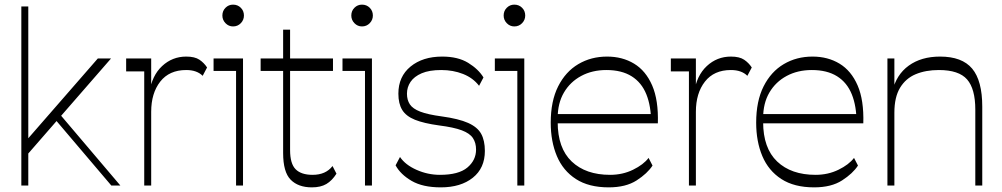

<svg xmlns="http://www.w3.org/2000/svg" viewBox="-20 -800 4322 828"><path d="M102 -138 90 -190 402 -548H459ZM72 0V-772H102V0ZM460 0 212 -292 224 -324 499 0Z M632 -318V0H602V-492H524V-548H632V-390L624 -400Q635 -474 679 -515Q723 -556 783 -556Q820 -556 840 -542.5Q860 -529 873 -509L854 -473Q829 -498 783 -498Q710 -498 671 -448Q632 -398 632 -318Z M985 -686Q966 -686 952.5 -700Q939 -714 939 -733Q939 -753 952.5 -766.5Q966 -780 985 -780Q1005 -780 1018.5 -766.5Q1032 -753 1032 -733Q1032 -714 1018.5 -700Q1005 -686 985 -686ZM998 0V-494H901V-548H1028V0Z M1325 8Q1266 8 1233.5 -25Q1201 -58 1201 -140V-672H1231V-153Q1231 -94 1255 -70Q1279 -46 1328 -46Q1385 -46 1414 -84L1431 -51Q1412 -21 1387.5 -6.5Q1363 8 1325 8ZM1104 -494V-548H1416V-494Z M1541 -686Q1522 -686 1508.5 -700Q1495 -714 1495 -733Q1495 -753 1508.5 -766.5Q1522 -780 1541 -780Q1561 -780 1574.5 -766.5Q1588 -753 1588 -733Q1588 -714 1574.5 -700Q1561 -686 1541 -686ZM1554 0V-494H1457V-548H1584V0Z M1881 8Q1803 8 1755 -20Q1707 -48 1686 -87L1705 -123Q1728 -89 1776.5 -67.5Q1825 -46 1877 -46Q1958 -46 1995.5 -77.5Q2033 -109 2033 -155Q2033 -184 2019.5 -204.5Q2006 -225 1971.5 -238Q1937 -251 1874 -259Q1808 -268 1769.5 -283.5Q1731 -299 1714.5 -326Q1698 -353 1698 -396Q1698 -470 1750.5 -513Q1803 -556 1887 -556Q1955 -556 1999 -529Q2043 -502 2065 -466L2046 -430Q2020 -464 1977 -481Q1934 -498 1883 -498Q1831 -498 1798.5 -484Q1766 -470 1750.5 -447Q1735 -424 1735 -396Q1735 -369 1747.5 -350Q1760 -331 1792.5 -318.5Q1825 -306 1885 -298Q1958 -288 1998.5 -270Q2039 -252 2055 -223Q2071 -194 2071 -149Q2071 -75 2019 -33.5Q1967 8 1881 8Z M2198 -686Q2179 -686 2165.5 -700Q2152 -714 2152 -733Q2152 -753 2165.5 -766.5Q2179 -780 2198 -780Q2218 -780 2231.5 -766.5Q2245 -753 2245 -733Q2245 -714 2231.5 -700Q2218 -686 2198 -686ZM2211 0V-494H2114V-548H2241V0Z M2605 8Q2519 8 2463.5 -28Q2408 -64 2381.5 -127Q2355 -190 2355 -271Q2355 -364 2387 -427.5Q2419 -491 2474 -523.5Q2529 -556 2598 -556Q2664 -556 2714.5 -525.5Q2765 -495 2792.5 -431.5Q2820 -368 2817 -268H2377V-308H2805L2788 -270Q2788 -342 2767.5 -393Q2747 -444 2704 -471Q2661 -498 2595 -498Q2534 -498 2486.5 -472.5Q2439 -447 2412 -401Q2385 -355 2385 -291V-274Q2385 -161 2445.5 -103.5Q2506 -46 2611 -46Q2665 -46 2710 -68Q2755 -90 2777 -119L2794 -86Q2772 -52 2725.5 -22Q2679 8 2605 8Z M2981 -318V0H2951V-492H2873V-548H2981V-390L2973 -400Q2984 -474 3028 -515Q3072 -556 3132 -556Q3169 -556 3189 -542.5Q3209 -529 3222 -509L3203 -473Q3178 -498 3132 -498Q3059 -498 3020 -448Q2981 -398 2981 -318Z M3491 8Q3405 8 3349.5 -28Q3294 -64 3267.5 -127Q3241 -190 3241 -271Q3241 -364 3273 -427.5Q3305 -491 3360 -523.5Q3415 -556 3484 -556Q3550 -556 3600.5 -525.5Q3651 -495 3678.5 -431.5Q3706 -368 3703 -268H3263V-308H3691L3674 -270Q3674 -342 3653.5 -393Q3633 -444 3590 -471Q3547 -498 3481 -498Q3420 -498 3372.5 -472.5Q3325 -447 3298 -401Q3271 -355 3271 -291V-274Q3271 -161 3331.5 -103.5Q3392 -46 3497 -46Q3551 -46 3596 -68Q3641 -90 3663 -119L3680 -86Q3658 -52 3611.5 -22Q3565 8 3491 8Z M4186 0V-327Q4186 -417 4150.5 -457.5Q4115 -498 4029 -498Q3972 -498 3929 -480Q3886 -462 3861.5 -421.5Q3837 -381 3837 -314V0H3807V-548H3837V-382L3828 -405Q3845 -478 3899 -517Q3953 -556 4034 -556Q4129 -556 4172.5 -504Q4216 -452 4216 -340V0Z"/></svg>

Font: Savate ExtraLight
Style: Regular
Weight: 200
Designer: Max Esnée
Foundry: Plomb Type
Version: Version 2.000